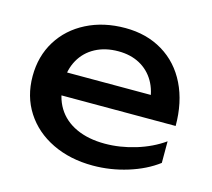

<svg xmlns="http://www.w3.org/2000/svg" viewBox="-89 -686 889 807"><g transform="rotate(15 355.0 -283.0)"><path d="M37 -284Q37 -371 78.5 -438Q120 -505 194 -542.5Q268 -580 362 -580Q455 -580 525.5 -537.5Q596 -495 634 -417.5Q672 -340 672 -237H139V-336H607L542 -299Q539 -355 515.5 -395Q492 -435 452 -456.5Q412 -478 359 -478Q302 -478 259 -455Q216 -432 192.5 -390Q169 -348 169 -292Q169 -229 197 -183Q225 -137 278 -112.5Q331 -88 403 -88Q469 -88 536.5 -108.5Q604 -129 656 -166V-72Q603 -32 529 -9Q455 14 378 14Q279 14 201.5 -23.5Q124 -61 80.5 -128.5Q37 -196 37 -284Z"/></g></svg>

Font: Unbounded Variable
Style: Regular
Weight: 400
Designer: Luke Prowse, Jean-Baptiste Morizot, Fátima Lázaro, Florian Runge
Foundry: NaN
Version: Version 1.600;FEAKit 1.0